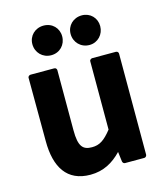

<svg xmlns="http://www.w3.org/2000/svg" viewBox="-110 -794 776 902"><g transform="rotate(-15 278.0 -343.0)"><path d="M56 -183C56 -56 105 24 219 24C282 24 330 -3 371 -46L377 2C378 7 382 13 389 13H483C488 13 495 8 495 0V-491C495 -496 491 -503 483 -503H368C363 -503 355 -499 355 -491V-159C320 -115 296 -99 259 -99C215 -99 195 -119 195 -198V-491C195 -496 191 -503 183 -503H68C63 -503 55 -499 55 -491ZM186 -566C228 -566 258 -598 258 -639C258 -679 228 -710 186 -710C144 -710 113 -679 113 -639C113 -598 144 -566 186 -566ZM372 -566C413 -566 443 -599 443 -639C443 -679 413 -710 372 -710C330 -710 299 -679 299 -639C299 -598 330 -566 372 -566Z"/></g></svg>

Font: Falling Sky
Style: Bd
Weight: 700
Designer: Paul D. Hunt
Foundry: Adobe Systems Incorporated
Version: Version 1.02